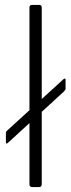

<svg xmlns="http://www.w3.org/2000/svg" viewBox="-20 -762 290 782"><path d="M247 -401Q247 -396 240 -389L12 -180Q8 -176 6 -178Q4 -180 4 -185V-220Q4 -226 10 -231L238 -439Q247 -446 247 -437ZM150 -13Q150 -6 147.5 -3Q145 0 137 0H112Q100 0 100 -11V-731Q100 -742 110 -742H140Q150 -742 150 -731Z"/></svg>

Font: Libre Franklin Thin ExtraLight
Style: Regular
Weight: 250
Version: Version 3.000